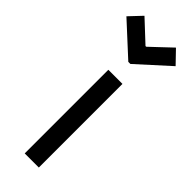

<svg xmlns="http://www.w3.org/2000/svg" viewBox="-267 -769 789 789"><g transform="rotate(45 128.0 -374.0)"><path d="M122 -567 -16 -694 35 -748 126 -663H130L164 -695L219 -747L272 -692L134 -567ZM87 0V-486H169V0Z"/></g></svg>

Font: Pinyin1712
Style: Regular
Weight: 400
Version: Version 1